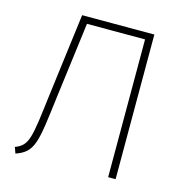

<svg xmlns="http://www.w3.org/2000/svg" viewBox="-109 -838 907 945"><g transform="rotate(15 344.5 -365.5)"><path d="M194 -737 140 -314C113 -94 110 -50 42 -25L53 6C146 -26 149 -80 178 -313L228 -702H524V0H562V-737Z"/></g></svg>

Font: Glow Sans SC Normal ExtraLight
Style: Regular
Weight: 200
Designer: Ryoko NISHIZUKA (kana, bopomofo & ideographs); Paul D. Hunt (Latin, Greek & Cyrillic); Sandoll Communications, Soo-young
Version: Version 0.93